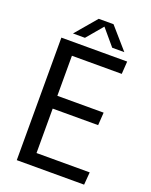

<svg xmlns="http://www.w3.org/2000/svg" viewBox="-164 -985 844 1072"><g transform="rotate(20 258.5 -449.0)"><path d="M72 -728H463L458 -653H162V-415H437L432 -339H162V-75H478L472 0H72ZM125 -772 232 -898H320L430 -772H358L277 -868L196 -772Z"/></g></svg>

Font: Murecho Thin
Style: Regular
Weight: 400
Version: Version 1.010